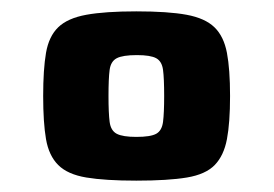

<svg xmlns="http://www.w3.org/2000/svg" viewBox="-20 -716 482 338"><path d="M220 -398Q165 -398 132 -403.5Q99 -409 82.5 -425.5Q66 -442 61 -471Q56 -500 56 -547Q56 -594 61 -623Q66 -652 82.5 -668Q99 -684 132 -690Q165 -696 220 -696Q276 -696 308.5 -690Q341 -684 357.5 -668Q374 -652 379.5 -623Q385 -594 385 -547Q385 -500 379.5 -471Q374 -442 358 -425.5Q342 -409 309 -403.5Q276 -398 220 -398ZM220 -475Q245 -475 255 -480.5Q265 -486 267 -501.5Q269 -517 269 -547Q269 -578 267 -593Q265 -608 255 -613.5Q245 -619 221 -619Q196 -619 185.5 -613.5Q175 -608 173 -593Q171 -578 171 -547Q171 -517 173 -501.5Q175 -486 185.5 -480.5Q196 -475 220 -475Z"/></svg>

Font: Saira Expanded ExtraBold
Style: Regular
Weight: 800
Width: 7
Designer: Hector Gatti with collaboration of the Omnibus-Type team
Foundry: Omnibus-Type
Version: Version 1.101